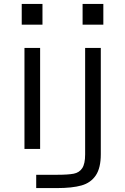

<svg xmlns="http://www.w3.org/2000/svg" viewBox="-20 -761 640 981"><path d="M105 -516H185V0H105ZM495 27Q495 97 469.5 135Q444 173 396.5 186.5Q349 200 270 200H165V132H271Q328 132 356.5 126.5Q385 121 400 98.5Q415 76 415 28V-516H495ZM197 -741V-635H91V-741ZM508 -741V-635H402V-741Z"/></svg>

Font: iA Writer Duo V
Style: Regular
Weight: 400
Designer: Mike Abbink, Paul van der Laan, Pieter van Rosmalen, Oliver Reichenstein
Foundry: Information Architects Inc.
Version: Version 2.000